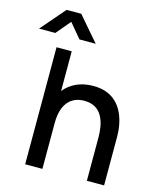

<svg xmlns="http://www.w3.org/2000/svg" viewBox="-196 -1046 946 1141"><g transform="rotate(15 277.0 -475.0)"><path d="M40.5 -800 115 -888.5 189 -800H289L160 -950H70L-59.5 -800ZM175.5 0V-281C175.5 -409 237.5 -455.5 312.5 -455.5C427.5 -455.5 449 -349.5 449 -265.5V0H555V-300C555 -383.5 527.5 -554.5 341.5 -554.5C263 -554.5 202.5 -525 163 -475.5V-720H69.5V0Z"/></g></svg>

Font: Manrope SemiBold
Style: Regular
Weight: 600
Designer: Mikhail Sharanda
Foundry: Mikhail Sharanda
Version: Version 4.505